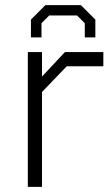

<svg xmlns="http://www.w3.org/2000/svg" viewBox="-20 -725 435 745"><path d="M100 -580V-649L156 -705H294L350 -649V-580H309V-635L279 -665H171L141 -635V-580ZM88 0V-523H143V-428L232 -523H381V-468H239L143 -368V0Z"/></svg>

Font: Tomorrow Light
Style: Regular
Weight: 300
Designer: Tony de Marco, Monica Rizzolli
Foundry: Just in Type
Version: Version 2.002